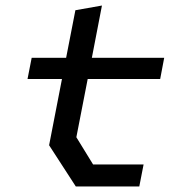

<svg xmlns="http://www.w3.org/2000/svg" viewBox="-20 -674 660 694"><path d="M254 0H483.5L499 -79.5H316.5L256 -178L297 -388.5H559L573.5 -465H312L348.5 -654L252.5 -637L219 -465H94.5L79.5 -388.5H204L157.5 -149Z"/></svg>

Font: Monaspace Krypton
Style: Italic
Weight: 400
Italic angle: -11°
Designer: Riley Cran & the Lettermatic Team
Foundry: Lettermatic
Version: Version 1.101 (Monaspace Krypton)